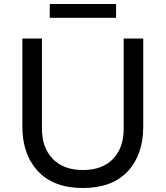

<svg xmlns="http://www.w3.org/2000/svg" viewBox="-20 -923 829 961"><path d="M561 -834H229V-903H561ZM92 -290V-730H190V-278Q190 -184 244 -128Q298 -72 395 -72Q492 -72 545.5 -127.5Q599 -183 599 -278V-730H697V-290Q697 -148 619 -65Q541 18 395 18Q249 18 170.5 -65.5Q92 -149 92 -290Z"/></svg>

Font: Sora
Style: Regular
Weight: 400
Designer: Jonathan Barnbrook, Julián Moncada
Foundry: Barnbrook Fonts
Version: Version 2.000